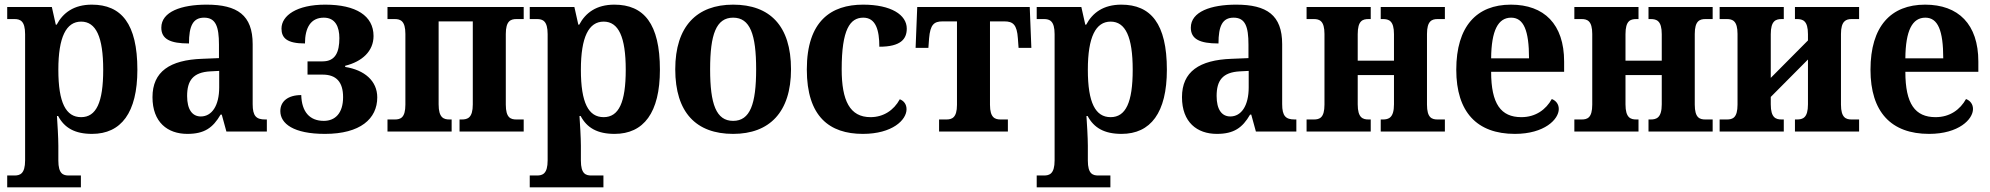

<svg xmlns="http://www.w3.org/2000/svg" viewBox="-20 -566 8560 826"><path d="M11 240H328V189H276C252 189 231 182 231 125V61C231 26 227 -37 225 -67H230C257 -16 302 10 376 10C501 10 571 -81 571 -266C571 -464 502 -546 375 -546C298 -546 251 -511 224 -460H220L203 -536H11V-484H42C67 -484 88 -476 88 -419V124C88 182 66 189 42 189H11ZM329 -62C264 -62 231 -123 231 -266C231 -407 265 -473 329 -473C393 -473 424 -407 424 -266C424 -125 394 -62 329 -62Z M786 10C859 10 896 -16 929 -73H934L954 0H1128V-52H1121C1082 -52 1067 -67 1067 -118V-376C1067 -501 1001 -546 869 -546C761 -546 674 -516 674 -447C674 -398 712 -379 793 -379C793 -454 810 -490 858 -490C908 -490 922 -452 922 -374V-316L849 -313C711 -308 636 -258 636 -148C636 -40 701 10 786 10ZM844 -65C807 -65 785 -95 785 -153C785 -219 810 -255 885 -259L923 -261V-190C923 -111 891 -65 844 -65Z M1378 10C1530 10 1603 -55 1603 -147C1603 -218 1548 -265 1465 -278V-283C1538 -301 1587 -346 1587 -411C1587 -498 1512 -546 1379 -546C1257 -546 1191 -499 1191 -443C1191 -403 1214 -379 1292 -379C1292 -447 1317 -490 1373 -490C1423 -490 1440 -450 1440 -402C1440 -342 1423 -302 1368 -302H1303V-245H1368C1427 -245 1456 -213 1456 -148C1456 -79 1422 -46 1373 -46C1312 -46 1278 -85 1276 -157C1219 -157 1186 -130 1186 -88C1186 -34 1243 10 1378 10Z M1647 0H1923V-52H1914C1889 -52 1867 -59 1867 -117V-474H2014V-117C2014 -59 1992 -52 1966 -52H1957V0H2233V-52H2202C2177 -52 2156 -59 2156 -116V-420C2156 -476 2177 -484 2202 -484H2233V-536H1647V-484H1678C1703 -484 1724 -476 1724 -420V-116C1724 -59 1703 -52 1678 -52H1647Z M2259 240H2576V189H2524C2500 189 2479 182 2479 125V61C2479 26 2475 -37 2473 -67H2478C2505 -16 2550 10 2624 10C2749 10 2819 -81 2819 -266C2819 -464 2750 -546 2623 -546C2546 -546 2499 -511 2472 -460H2468L2451 -536H2259V-484H2290C2315 -484 2336 -476 2336 -419V124C2336 182 2314 189 2290 189H2259ZM2577 -62C2512 -62 2479 -123 2479 -266C2479 -407 2513 -473 2577 -473C2641 -473 2672 -407 2672 -266C2672 -125 2642 -62 2577 -62Z M3134 10C3290 10 3383 -83 3383 -268C3383 -455 3292 -546 3134 -546C2978 -546 2885 -453 2885 -268C2885 -82 2975 10 3134 10ZM3134 -46C3061 -46 3035 -118 3035 -268C3035 -418 3061 -490 3134 -490C3207 -490 3233 -418 3233 -268C3233 -118 3207 -46 3134 -46Z M3692 10C3819 10 3880 -50 3880 -96C3880 -117 3869 -132 3851 -139C3825 -91 3780 -62 3725 -62C3636 -62 3601 -133 3601 -268C3601 -440 3637 -490 3694 -490C3748 -490 3763 -436 3763 -365C3855 -365 3881 -398 3881 -443C3881 -502 3814 -546 3693 -546C3556 -546 3451 -476 3451 -267C3451 -64 3549 10 3692 10Z M4020 0H4316V-52H4285C4261 -52 4239 -59 4239 -115V-474H4301C4338 -474 4355 -460 4359 -401L4362 -360H4417L4410 -536H3926L3919 -360H3974L3977 -401C3982 -460 3998 -474 4035 -474H4097V-115C4097 -59 4075 -52 4051 -52H4020Z M4440 240H4757V189H4705C4681 189 4660 182 4660 125V61C4660 26 4656 -37 4654 -67H4659C4686 -16 4731 10 4805 10C4930 10 5000 -81 5000 -266C5000 -464 4931 -546 4804 -546C4727 -546 4680 -511 4653 -460H4649L4632 -536H4440V-484H4471C4496 -484 4517 -476 4517 -419V124C4517 182 4495 189 4471 189H4440ZM4758 -62C4693 -62 4660 -123 4660 -266C4660 -407 4694 -473 4758 -473C4822 -473 4853 -407 4853 -266C4853 -125 4823 -62 4758 -62Z M5215 10C5288 10 5325 -16 5358 -73H5363L5383 0H5557V-52H5550C5511 -52 5496 -67 5496 -118V-376C5496 -501 5430 -546 5298 -546C5190 -546 5103 -516 5103 -447C5103 -398 5141 -379 5222 -379C5222 -454 5239 -490 5287 -490C5337 -490 5351 -452 5351 -374V-316L5278 -313C5140 -308 5065 -258 5065 -148C5065 -40 5130 10 5215 10ZM5273 -65C5236 -65 5214 -95 5214 -153C5214 -219 5239 -255 5314 -259L5352 -261V-190C5352 -111 5320 -65 5273 -65Z M5601 0H5877V-52H5868C5843 -52 5821 -59 5821 -117V-243H5977V-117C5977 -59 5954 -52 5929 -52H5920V0H6196V-52H6165C6140 -52 6119 -59 6119 -116V-420C6119 -476 6140 -484 6165 -484H6196V-536H5920V-484H5929C5955 -484 5977 -477 5977 -419V-305H5821V-419C5821 -477 5842 -484 5868 -484H5877V-536H5601V-484H5632C5657 -484 5678 -476 5678 -420V-116C5678 -59 5657 -52 5632 -52H5601Z M6497 10C6625 10 6686 -53 6686 -97C6686 -118 6674 -133 6656 -140C6631 -95 6587 -62 6525 -62C6437 -62 6395 -119 6395 -257H6709V-301C6709 -462 6623 -546 6480 -546C6333 -546 6245 -453 6245 -266C6245 -84 6334 10 6497 10ZM6558 -315H6395C6396 -435 6425 -490 6481 -490C6535 -490 6558 -435 6558 -315Z M6753 0H7029V-52H7020C6995 -52 6973 -59 6973 -117V-243H7129V-117C7129 -59 7106 -52 7081 -52H7072V0H7348V-52H7317C7292 -52 7271 -59 7271 -116V-420C7271 -476 7292 -484 7317 -484H7348V-536H7072V-484H7081C7107 -484 7129 -477 7129 -419V-305H6973V-419C6973 -477 6994 -484 7020 -484H7029V-536H6753V-484H6784C6809 -484 6830 -476 6830 -420V-116C6830 -59 6809 -52 6784 -52H6753Z M7378 0H7654V-52H7645C7620 -52 7598 -59 7598 -117V-149L7758 -310V-117C7758 -59 7736 -52 7710 -52H7702V0H7978V-52H7946C7922 -52 7900 -59 7900 -116V-420C7900 -476 7922 -484 7946 -484H7978V-536H7702V-484H7710C7736 -484 7758 -477 7758 -419V-392L7598 -231V-419C7598 -477 7620 -484 7645 -484H7654V-536H7378V-484H7409C7434 -484 7455 -476 7455 -420V-116C7455 -59 7434 -52 7409 -52H7378Z M8279 10C8407 10 8468 -53 8468 -97C8468 -118 8456 -133 8438 -140C8413 -95 8369 -62 8307 -62C8219 -62 8177 -119 8177 -257H8491V-301C8491 -462 8405 -546 8262 -546C8115 -546 8027 -453 8027 -266C8027 -84 8116 10 8279 10ZM8340 -315H8177C8178 -435 8207 -490 8263 -490C8317 -490 8340 -435 8340 -315Z"/></svg>

Font: Noto Serif SemiCondensed
Style: Bold
Weight: 700
Width: 4
Designer: Monotype Design Team
Foundry: Monotype Imaging Inc.
Version: Version 2.015